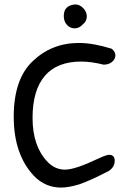

<svg xmlns="http://www.w3.org/2000/svg" viewBox="-20 -848 588 867"><path d="M268 -776Q268 -751 282.5 -735.5Q297 -720 317 -720Q338 -720 354 -738Q372 -752 372 -774Q372 -794 356.5 -810.5Q341 -827 322 -828H320Q268 -824 268 -776ZM128 -572Q42 -491 42 -321Q42 -151 133 -54Q184 -1 256 -1Q291 -1 339 -16Q391 -34 473 -77Q498 -95 498 -122Q498 -149 472 -149Q461 -149 424 -132Q319 -82 274 -82Q227 -82 193 -119Q127 -189 127 -316Q127 -441 183 -506Q238 -570 347 -570Q392 -570 448 -556Q471 -556 486 -568.5Q501 -581 501 -598Q501 -615 484 -628Q401 -654 336 -654Q214 -654 128 -572Z"/></svg>

Font: Patrick Hand SC
Style: Regular
Weight: 400
Designer: Patrick Wagesreiter
Foundry: Patrick Wagesreiter
Version: Version 2.001; ttfautohint (v1.8.2)